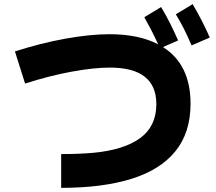

<svg xmlns="http://www.w3.org/2000/svg" viewBox="-20 -867 1040 926"><path d="M904 -648Q883 -697 865 -732Q847 -767 828 -798L909 -847Q933 -807 953.5 -766.5Q974 -726 992 -686ZM275 39V-124Q321 -124 358 -125.5Q395 -127 430 -130Q578 -144 656 -201Q734 -258 734 -365Q734 -541 510 -541Q431 -541 323.5 -521Q216 -501 101 -464L52 -619Q176 -659 295.5 -680.5Q415 -702 508 -702Q650 -702 743 -653Q724 -694 708 -725Q692 -756 676 -784L757 -833Q781 -793 801.5 -752Q822 -711 839 -672L766 -640Q899 -556 899 -367Q899 -227 825.5 -137Q752 -47 612.5 -4Q473 39 275 39Z"/></svg>

Font: Murecho ExtraBold
Style: Regular
Weight: 800
Designer: Neil Summerour
Foundry: Positype
Version: Version 1.010; ttfautohint (v1.8.3)